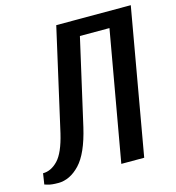

<svg xmlns="http://www.w3.org/2000/svg" viewBox="-106 -790 815 891"><g transform="rotate(-15 301.5 -345.0)"><path d="M65 10Q33 10 16.5 5Q0 0 0 0L8 -52Q47 -52 80 -86.5Q113 -121 134 -210L245 -700H603L480 0H370L480 -623H338L244 -210Q216 -90 168.5 -40Q121 10 65 10Z"/></g></svg>

Font: Cuprum SemiBold
Style: Italic
Weight: 600
Italic angle: -10°
Version: Version 3.000